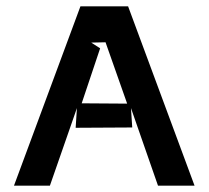

<svg xmlns="http://www.w3.org/2000/svg" viewBox="-20 -592 659 604"><path d="M24 -8H137L222 -252L218 -190L396 -191L392 -252L477 -8H592L383 -572H233ZM237 -267 295 -440 267 -458 312 -459 380 -266Z"/></svg>

Font: Charger Eco
Style: Regular
Weight: 1000
Designer: Jasper
Foundry: Cannot Into Space Fonts
Version: Version 1.1